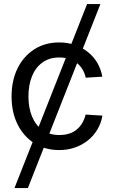

<svg xmlns="http://www.w3.org/2000/svg" viewBox="-20 -748 574 972"><path d="M53.2 204.1 420.9 -727.5H488.3L121.1 204.1ZM279.8 11.7Q208 11.7 153.6 -22.9Q99.1 -57.6 68.8 -118.7Q38.6 -179.7 38.6 -259.8Q38.6 -340.3 68.8 -401.9Q99.1 -463.4 153.6 -498.3Q208 -533.2 279.8 -533.2Q322.8 -533.2 359.6 -520.3Q396.5 -507.3 425.3 -484.4Q454.1 -461.4 472.7 -429.7Q491.2 -397.9 498 -359.9L414.1 -354.5Q409.2 -377 398.2 -395.8Q387.2 -414.6 370.1 -428.2Q353 -441.9 330.6 -449.5Q308.1 -457 279.8 -457Q230 -457 195.1 -431.9Q160.2 -406.7 142.1 -362.3Q124 -317.9 124 -259.8Q124 -202.1 142.1 -158.2Q160.2 -114.3 195.1 -89.4Q230 -64.5 279.8 -64.5Q308.6 -64.5 330.8 -71.8Q353 -79.1 369.1 -92.8Q385.3 -106.4 396.5 -125.5Q407.7 -144.5 413.6 -168L498.5 -162.6Q492.2 -125 473.4 -93Q454.6 -61 425.5 -37.6Q396.5 -14.2 359.6 -1.2Q322.8 11.7 279.8 11.7Z"/></svg>

Font: Inter 28pt
Style: Regular
Weight: 400
Designer: Rasmus Andersson
Foundry: rsms
Version: Version 4.001;git-66647c0bb